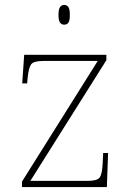

<svg xmlns="http://www.w3.org/2000/svg" viewBox="-20 -758 529 778"><path d="M69 0V-22L376 -511H155Q116 -511 106 -497Q96 -483 92 -442L90 -420H70L78 -536H411V-514L103 -25H335Q374 -25 384 -39Q394 -53 396 -95L398 -138H418L413 0ZM240 -658Q230 -658 223.5 -666Q217 -674 217 -698Q217 -721 223.5 -729.5Q230 -738 240 -738Q251 -738 257 -729.5Q263 -721 263 -698Q263 -674 257 -666Q251 -658 240 -658Z"/></svg>

Font: Noto Serif Thai Thin
Style: Regular
Weight: 250
Version: Version 2.001